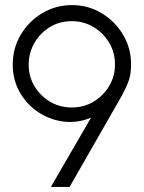

<svg xmlns="http://www.w3.org/2000/svg" viewBox="-20 -733 564 753"><path d="M179.5 0 337 -271.5Q283.5 -249.5 229.5 -256.2Q175.5 -263 130.2 -293Q85 -323 57.5 -371.2Q30 -419.5 30 -480.5Q30 -544 61.5 -597Q93 -650 145.8 -681.5Q198.5 -713 262.5 -713Q325.5 -713 378.2 -681.5Q431 -650 462.5 -597.2Q494 -544.5 494 -480.5Q494 -443 485 -417.2Q476 -391.5 458.5 -359L253 0ZM261.5 -311.5Q310 -311.5 348.2 -335Q386.5 -358.5 408.8 -396.8Q431 -435 431 -479.5Q431 -528 407.5 -566.5Q384 -605 345.8 -627.5Q307.5 -650 262.5 -650Q212.5 -650 174.2 -626Q136 -602 114.2 -563.2Q92.5 -524.5 92.5 -479.5Q92.5 -433 115.2 -395Q138 -357 176.2 -334.2Q214.5 -311.5 261.5 -311.5Z"/></svg>

Font: Urbanist Light
Style: Regular
Weight: 300
Designer: Corey Hu
Foundry: Corey Hu
Version: Version 1.330; ttfautohint (v1.8.4.7-5d5b)